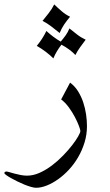

<svg xmlns="http://www.w3.org/2000/svg" viewBox="-108 -698 507 882"><path d="M166 -546.4Q147 -561.5 128.2 -576.2Q109.4 -590.8 87.4 -602.1Q101.6 -619.1 116.2 -638.2Q130.9 -657.2 141.1 -677.7Q158.2 -661.1 175.8 -646Q193.4 -630.9 213.9 -621.1Q199.2 -604 187 -585.9Q174.8 -567.9 166 -546.4ZM137.2 -429.7Q121.1 -445.8 102.1 -460.2Q83 -474.6 61 -487.3Q88.4 -520.5 105 -555.7Q120.6 -541.5 137.2 -529.1Q153.8 -516.6 170.9 -506.8Q183.1 -521 193.6 -535.6Q204.1 -550.3 210.9 -567.4Q228 -553.7 246.1 -539.6Q264.2 -525.4 285.6 -515.6Q272.9 -499 260.3 -481.4Q247.6 -463.9 238.3 -445.3Q225.6 -459 209.2 -470.9Q192.9 -482.9 174.3 -492.7Q163.1 -478.5 153.6 -462.6Q144 -446.8 137.2 -429.7ZM213.9 -318.4Q235.4 -302.7 250.2 -279.1Q265.1 -255.4 274.2 -228.3Q283.2 -201.2 287.4 -172.6Q291.5 -144 291.5 -118.7Q291.5 -80.1 280.5 -43.9Q269.5 -7.8 251.2 23.7Q232.9 55.2 209 81.1Q185.1 106.9 158.9 125.5Q132.8 144 106.7 154.3Q80.6 164.6 57.6 164.6Q48.3 164.6 33.9 160.4Q19.5 156.2 3.4 149.7Q-12.7 143.1 -29.1 135Q-45.4 127 -58.3 119.6Q-71.3 112.3 -79.6 106.2Q-87.9 100.1 -87.9 97.7Q-87.9 92.3 -84 91.1Q-80.1 89.8 -77.1 89.8Q-74.7 89.8 -64.9 92.8Q-55.2 95.7 -41.7 99.4Q-28.3 103 -12.9 106Q2.4 108.9 16.1 108.9Q44.9 108.9 74.2 95.7Q103.5 82.5 130.6 62Q157.7 41.5 181.6 16.8Q205.6 -7.8 223.1 -30.5Q240.7 -53.2 251 -71.3Q261.2 -89.4 261.2 -96.2Q261.2 -101.6 254.6 -119.4Q248 -137.2 236.3 -159.7Q224.6 -182.1 208.3 -204.6Q191.9 -227.1 172.9 -241.2Z"/></svg>

Font: XB Niloofar
Style: Regular
Weight: 400
Designer: Behnam
Foundry: Irmug
Version: Version 7.201 2008